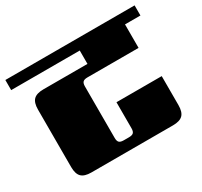

<svg xmlns="http://www.w3.org/2000/svg" viewBox="-152 -796 1019 970"><g transform="rotate(-30 357.0 -311.0)"><path d="M644 -426H346Q327 -426 319.5 -418.5Q312 -411 312 -393V-92Q312 -74 319.5 -66.5Q327 -59 346 -59H376Q395 -59 402.5 -66.5Q410 -74 410 -92V-244H674V-75Q674 -35 656.5 -17.5Q639 0 599 0H123Q83 0 65.5 -17.5Q48 -35 48 -75V-410Q48 -450 65.5 -467.5Q83 -485 123 -485H380V-563H-20V-622H734V-563H644Z"/></g></svg>

Font: Sarpanch Black
Style: Regular
Weight: 900
Designer: Manushi Parikh (Devanagari and Latin), Jyotish Sonowal (Devanagari)
Foundry: Indian Type Foundry
Version: Version 2.004;PS 1.0;hotconv 1.0.78;makeotf.lib2.5.61930; tt